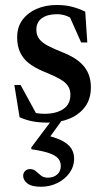

<svg xmlns="http://www.w3.org/2000/svg" viewBox="-20 -468 414 750"><path d="M201 -448.5Q233 -448.5 258 -442.5Q283 -436.5 313 -422.5L321 -302H297L242.5 -424.5L279 -382.5Q259.5 -398 241.5 -405.2Q223.5 -412.5 202.5 -412.5Q165 -412.5 143.5 -396.8Q122 -381 122 -352Q122 -330 133.8 -315.2Q145.5 -300.5 168 -288.8Q190.5 -277 222.5 -264.5Q247 -255 267.5 -242.8Q288 -230.5 303 -214.5Q318 -198.5 326.5 -176.8Q335 -155 335 -126.5Q335 -82 312.8 -51.5Q290.5 -21 252.5 -5Q214.5 11 166 11Q134 11 107.5 6Q81 1 56.5 -10L36 -136H60.5L131.5 -6L72 -44Q90 -35.5 103.8 -31Q117.5 -26.5 129.8 -25Q142 -23.5 154 -23.5Q199.5 -23.5 227.2 -42Q255 -60.5 255 -98Q255 -116.5 246.8 -130Q238.5 -143.5 223.2 -153.5Q208 -163.5 188 -172.5Q168 -181.5 145 -191Q114.5 -204 92.5 -221.2Q70.5 -238.5 58.8 -263.2Q47 -288 47 -322Q47 -362.5 67.8 -390.5Q88.5 -418.5 123.5 -433.5Q158.5 -448.5 201 -448.5ZM140 261.5Q103.5 261.5 87 248.5Q70.5 235.5 70.5 219Q70.5 207.5 78 200Q85.5 192.5 97.5 192.5Q111 192.5 120.2 200.8Q129.5 209 139.8 217.5Q150 226 167 226Q189.5 226 203.5 213.5Q217.5 201 217.5 180Q217.5 163.5 207.2 151.2Q197 139 172 130.2Q147 121.5 102.5 115V107.5L201 -23.5H240L145.5 108L147 58Q194.5 67 221.2 81Q248 95 258.8 112.5Q269.5 130 269.5 151Q269.5 182.5 251.5 207.5Q233.5 232.5 204 247Q174.5 261.5 140 261.5Z"/></svg>

Font: Newsreader 24pt Medium
Style: Regular
Weight: 500
Designer: Hugues Gentile
Foundry: Production Type
Version: Version 1.003